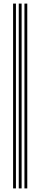

<svg xmlns="http://www.w3.org/2000/svg" viewBox="-20 -930 225 1070"><path d="M116.2 120V-910H132V120ZM53 120V-910H68.8V120ZM84.5 120V-910H100.5V120Z"/></svg>

Font: Big Shoulders Inline Text
Style: Regular
Weight: 400
Designer: Patric King
Foundry: XO Type Co
Version: Version 1.000